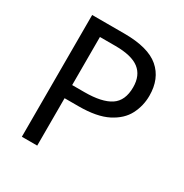

<svg xmlns="http://www.w3.org/2000/svg" viewBox="-165 -845 936 975"><g transform="rotate(30 302.5 -357.0)"><path d="M286 -714Q426 -714 490 -659Q554 -604 554 -504Q554 -445 527.5 -393.5Q501 -342 438.5 -310Q376 -278 269 -278H187V0H97V-714ZM278 -637H187V-355H259Q361 -355 411 -388Q461 -421 461 -500Q461 -569 417 -603Q373 -637 278 -637Z"/></g></svg>

Font: Noto Sans Bassa Vah
Style: Regular
Weight: 400
Designer: Monotype Design Team
Foundry: Monotype Imaging Inc.
Version: Version 2.002